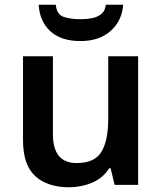

<svg xmlns="http://www.w3.org/2000/svg" viewBox="-20 -779 682 809"><path d="M562 -542V0H463L446 -70H440Q413 -28 367.5 -9Q322 10 271 10Q180 10 128.5 -37Q77 -84 77 -188V-542H203V-213Q203 -92 303 -92Q379 -92 407.5 -139.5Q436 -187 436 -277V-542ZM499 -759Q494 -691 446 -648.5Q398 -606 319 -606Q237 -606 192 -647.5Q147 -689 143 -759H215Q219 -718 248 -708Q277 -698 320 -698Q345 -698 368 -702.5Q391 -707 407 -720Q423 -733 426 -759Z"/></svg>

Font: Noto Sans Gurmukhi UI SemiBold
Style: Regular
Weight: 600
Designer: Jelle Bosma - Monotype Design Team
Foundry: Monotype Imaging Inc.
Version: Version 2.004; ttfautohint (v1.8.4.7-5d5b)